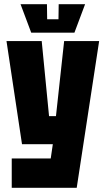

<svg xmlns="http://www.w3.org/2000/svg" viewBox="-20 -756 504 916"><path d="M36 140V0H222L232 -68H85L11 -560H179L214 -202H247L286 -560H453L346 140ZM260 -736H386L335 -600H129L78 -736H204L205 -664H259Z"/></svg>

Font: Tektur Condensed
Style: Bold
Weight: 700
Width: 3
Designer: Adam Jagosz
Foundry: Adam Jagosz
Version: Version 1.005;gftools[0.9.30]